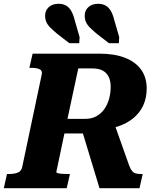

<svg xmlns="http://www.w3.org/2000/svg" viewBox="-52 -993 841 1013"><path d="M376 -320 546 -355 629 -121Q636 -102 644 -92Q652 -82 663 -78.5Q674 -75 689 -75H701L684 0H473ZM317 -75 300 0H-32L-15 -75H-4Q22 -75 41 -82Q60 -89 65 -111L168 -599Q173 -620 157.5 -627.5Q142 -635 114 -635H103L120 -710H472Q552 -710 608 -688Q664 -666 693 -625Q722 -584 722 -526Q722 -477 704 -437.5Q686 -398 651.5 -369.5Q617 -341 567.5 -325Q518 -309 455 -306Q446 -302 439.5 -299Q433 -296 428.5 -293.5Q424 -291 417 -289H288L245 -85Q245 -82 253 -79.5Q261 -77 274.5 -76Q288 -75 304 -75ZM434 -632H361L304 -366H400Q432 -366 457 -380Q482 -394 498.5 -417.5Q515 -441 523.5 -471.5Q532 -502 532 -535Q532 -566 521.5 -587.5Q511 -609 490 -620.5Q469 -632 434 -632ZM342 -887 368 -797 366 -765H314L248 -816Q227 -834 213 -848Q199 -862 192.5 -877Q186 -892 186 -910Q186 -938 205.5 -955.5Q225 -973 256 -973Q281 -973 297 -963.5Q313 -954 324 -935Q335 -916 342 -887ZM551 -887 577 -797 575 -765H523L457 -816Q436 -834 422 -848Q408 -862 401.5 -877Q395 -892 395 -910Q395 -938 414.5 -955.5Q434 -973 465 -973Q489 -973 505.5 -963.5Q522 -954 533 -935Q544 -916 551 -887Z"/></svg>

Font: Roboto Serif
Style: Bold Italic
Weight: 700
Italic angle: -10°
Designer: Greg Gazdowicz
Foundry: Commercial Type
Version: Version 1.008